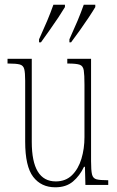

<svg xmlns="http://www.w3.org/2000/svg" viewBox="-20 -786 498 816"><path d="M215 10Q155 10 121 -34.5Q87 -79 87 -184V-443Q87 -477 83 -492.5Q79 -508 64 -512Q49 -516 16 -516H12V-536H115V-183Q115 -15 217 -15Q259 -15 286 -41.5Q313 -68 326 -111Q339 -154 339 -203V-426Q339 -468 336 -487Q333 -506 318.5 -511Q304 -516 269 -516H266V-536H367V-101Q367 -62 371 -45Q375 -28 390 -24Q405 -20 438 -20H440V0H343L341 -77H337Q319 -39 290 -14.5Q261 10 215 10ZM275 -619Q295 -663 309.5 -697.5Q324 -732 336 -766H385V-756Q375 -739 357.5 -712.5Q340 -686 320 -658Q300 -630 282 -606H275ZM146 -619Q166 -663 180.5 -697.5Q195 -732 207 -766H256V-756Q246 -739 228.5 -712.5Q211 -686 191 -658Q171 -630 154 -606H146Z"/></svg>

Font: Noto Serif Georgian ExtraCondensed Thin
Style: Regular
Weight: 100
Width: 2
Designer: Monotype Design Team, Akaki Razmadze
Foundry: Google LLC
Version: Version 2.003; ttfautohint (v1.8.4.7-5d5b)